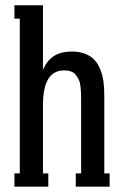

<svg xmlns="http://www.w3.org/2000/svg" viewBox="-20 -700 461 720"><path d="M371.1 -341.8V-49.8H391.1V0H264.2V-49.8H284.2V-321.8Q284.2 -339.8 283.9 -349.1Q283.7 -358.4 282 -374.5Q280.3 -390.6 276.1 -399.4Q272 -408.2 265.4 -417.7Q258.8 -427.2 247.3 -431.6Q235.8 -436 220.2 -436Q141.1 -436 141.1 -306.2V-49.8H161.1V0H34.2V-49.8H54.2V-629.9H34.2V-680.2H141.1V-438Q155.8 -472.7 181.9 -489.7Q208 -506.8 250 -506.8Q278.8 -506.8 300.5 -497.8Q322.3 -488.8 335.4 -474.1Q348.6 -459.5 356.9 -437.7Q365.2 -416 368.2 -393.1Q371.1 -370.1 371.1 -341.8Z"/></svg>

Font: Margherita Semibold
Style: Regular
Weight: 600
Designer: James Puckett
Foundry: Dunwich Type Founders
Version: Version 1.008;hotconv 1.0.109;makeotfexe 2.5.65596